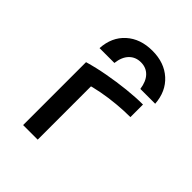

<svg xmlns="http://www.w3.org/2000/svg" viewBox="-212 -897 1025 1025"><g transform="rotate(45 300.0 -384.5)"><path d="M343 -769Q433 -769 490 -717.5Q547 -666 553 -579H441Q434 -629 408.5 -655.5Q383 -682 343 -682Q303 -682 277 -655.5Q251 -629 245 -579H133Q138 -666 195 -717.5Q252 -769 343 -769ZM135 -475Q193 -492 259 -504Q325 -516 390 -523Q455 -530 510 -530V-435Q461 -435 407 -430Q353 -425 303 -415.5Q253 -406 212 -393L245 -444V0H135Z"/></g></svg>

Font: M PLUS Code Latin Expanded Medium
Style: Regular
Weight: 500
Width: 7
Designer: Coji Morishita
Foundry: UNDERFOREST DESIGN
Version: Version 1.002; ttfautohint (v1.8.3)